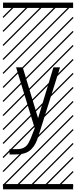

<svg xmlns="http://www.w3.org/2000/svg" viewBox="-23 -990 577 1453"><path d="M148.9 -480.5 265.1 -95.7 381.3 -480.5H431.6L268.1 39.1Q257.3 73.2 245.1 96.7Q232.9 120.1 213.4 139.9Q193.8 159.7 165 169.2Q136.2 178.7 96.7 178.7H48.8V138.7H96.7Q116.2 138.7 130.4 136.5Q144.5 134.3 156 128.2Q167.5 122.1 175.3 115Q183.1 107.9 191.7 93.3Q200.2 78.6 206.1 65.2Q211.9 51.8 221.2 27.3L239.7 -19.5L98.6 -480.5ZM0 402.8H530.3V442.9H0ZM0 -970.2H530.3V-930.2H0ZM526.9 410.6 533.7 417.5 525.4 425.8 518.6 418.9ZM526.9 304.7 533.7 311.5 419.4 425.8 412.6 418.9ZM526.9 198.7 533.7 205.6 313.5 425.8 306.6 418.9ZM526.9 92.3 533.7 99.1 207.5 425.8 200.7 418.9ZM526.9 -13.2 533.7 -6.3 101.6 425.8 94.7 418.9ZM526.9 -119.1 533.7 -112.3 3.4 418 -3.4 411.1ZM526.9 -225.6 533.7 -218.8 3.4 311.5 -3.4 304.7ZM526.9 -331.5 533.7 -324.7 3.4 205.6 -3.4 198.7ZM526.9 -438 533.7 -431.2 3.4 99.1 -3.4 92.3ZM526.9 -543.5 533.7 -536.6 3.4 -6.3 -3.4 -13.2ZM526.9 -649.4 533.7 -642.6 3.4 -112.3 -3.4 -119.1ZM526.9 -755.9 533.7 -749 3.4 -218.8 -3.4 -225.6ZM526.9 -861.8 533.7 -855 3.4 -324.7 -3.4 -331.5ZM516.6 -958 523.4 -951.2 3.4 -431.2 -3.4 -438ZM411.1 -958 418 -951.2 3.4 -536.6 -3.4 -543.5ZM305.2 -958 312 -951.2 3.4 -642.6 -3.4 -649.4ZM198.7 -958 205.6 -951.2 3.4 -749 -3.4 -755.9ZM92.3 -958 99.1 -951.2 3.4 -855 -3.4 -861.8Z"/></svg>

Font: AzarMehrMSRS3
Style: Regular
Weight: 1
Designer: Amin Abedi
Version: Version 1.00